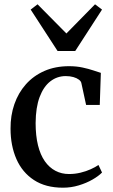

<svg xmlns="http://www.w3.org/2000/svg" viewBox="-20 -861 523 892"><path d="M272.5 11Q192 11 137.8 -24.5Q83.5 -60 56.2 -122.2Q29 -184.5 29 -263Q28.5 -324.5 46.8 -377Q65 -429.5 100.2 -469.2Q135.5 -509 186 -531.2Q236.5 -553.5 301 -553.5Q335.5 -553.5 364 -547.2Q392.5 -541 413.8 -533.8Q435 -526.5 448.5 -522.5L443.5 -373.5H380L358 -475Q356.5 -483.5 346.5 -491Q336.5 -498.5 320.8 -503Q305 -507.5 285.5 -507.5Q245.5 -507.5 214 -483.2Q182.5 -459 164.2 -410.5Q146 -362 145.5 -289.5Q145.5 -230.5 156.5 -186Q167.5 -141.5 188.2 -112Q209 -82.5 237.5 -67.5Q266 -52.5 300.5 -52.5Q328.5 -52.5 354.2 -58.8Q380 -65 401.5 -74.8Q423 -84.5 437.5 -94.5L454 -59.5Q438 -43 409.8 -26.8Q381.5 -10.5 346 0.2Q310.5 11 272.5 11ZM247.5 -624 122.5 -816.5 154.5 -841 288.5 -705.5 421.5 -841 454 -816.5 329.5 -624Z"/></svg>

Font: Merriweather 60pt Medium
Style: Regular
Weight: 500
Version: Version 2.100